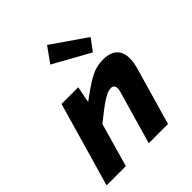

<svg xmlns="http://www.w3.org/2000/svg" viewBox="-205 -889 1024 1024"><g transform="rotate(-45 307.0 -377.0)"><path d="M273 -477 245 -333H250L155 0H10L147 -477ZM206 -232 229 -364Q278 -402 313.5 -426.5Q349 -451 375.5 -464.5Q402 -478 424.5 -483Q447 -488 471 -488Q524 -488 550.5 -463Q577 -438 577 -391Q577 -377 574.5 -361Q572 -345 567 -327L473 0H328L414 -300Q416 -307 417 -313.5Q418 -320 418 -324Q418 -338 411.5 -344.5Q405 -351 392 -351Q382 -351 370 -347Q358 -343 338.5 -331.5Q319 -320 287.5 -296Q256 -272 206 -232ZM509 -620 460 -553 253 -668 315 -754Z"/></g></svg>

Font: Intel One Mono Light
Style: Italic
Weight: 300
Italic angle: -16°
Monospace: yes
Designer: Fred Shallcrass
Foundry: Frere-Jones Type LLC
Version: Version 1.004